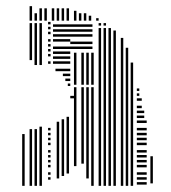

<svg xmlns="http://www.w3.org/2000/svg" viewBox="-20 -603 554 623"><path d="M60 0H52V-168H60ZM84 0H76V-184H84ZM84 -408H76V-528H84ZM100 0H92V-184H100ZM100 -392H92V-528H100ZM116 0H108V-192H116ZM116 -392H108V-528H116ZM144 -20H136V-28H144ZM144 -36H136V-44H144ZM144 -60H136V-68H144ZM144 -76H136V-84H144ZM144 -92H136V-100H144ZM144 -108H136V-116H144ZM144 -132H136V-140H144ZM144 -148H136V-156H144ZM144 -164H136V-172H144ZM144 -180H136V-188H144ZM144 -396H136V-404H144ZM144 -420H136V-428H144ZM144 -436H136V-444H144ZM144 -452H136V-460H144ZM144 -468H136V-476H144ZM144 -492H136V-500H144ZM144 -508H136V-516H144ZM144 -524H136V-532H144ZM172 -24H164V-208H172ZM188 -32H180V-216H188ZM204 -40H196V-224H204ZM224 -284H208V-292H224ZM208 -324H200V-332H208ZM208 -340H192V-348H208ZM208 -356H184V-364H208ZM208 -372H160V-380H208ZM208 -396H152V-404H208ZM208 -412H152V-420H208ZM208 -428H152V-436H208ZM208 -444H152V-452H208ZM208 -468H152V-476H208ZM208 -484H152V-492H208ZM208 -500H152V-508H208ZM208 -516H152V-524H208ZM228 -64H220V-320H228ZM252 -72H244V-320H252ZM268 -24H260V-320H268ZM284 0H276V-320H284ZM228 -328H220V-432H228ZM252 -328H244V-432H252ZM268 -328H260V-432H268ZM284 -328H276V-432H284ZM280 -444H208V-452H280ZM280 -460H208V-468H280ZM280 -484H208V-492H280ZM280 -500H208V-508H280ZM280 -516H208V-524H280ZM308 0H300V-352H308ZM324 0H316V-352H324ZM340 0H332V-352H340ZM356 0H348V-352H356ZM380 0H372V-352H380ZM396 0H388V-352H396ZM412 0H404V-352H412ZM456 -4H424V-12H456ZM456 -20H424V-28H456ZM456 -36H424V-44H456ZM456 -60H424V-68H456ZM456 -76H424V-84H456ZM456 -92H424V-100H456ZM456 -108H424V-116H456ZM456 -132H424V-140H456ZM456 -148H424V-156H456ZM456 -164H424V-172H456ZM456 -180H424V-188H456ZM456 -204H424V-212H456ZM448 -220H424V-228H448ZM448 -236H424V-244H448ZM440 -252H424V-260H440ZM440 -276H424V-284H440ZM432 -292H424V-300H432ZM432 -308H424V-316H432ZM476 -8H468V-96H476ZM308 -352H300V-512H308ZM324 -352H316V-512H324ZM340 -352H332V-512H340ZM356 -352H348V-504H356ZM380 -352H372V-480H380ZM396 -352H388V-448H396ZM412 -352H404V-400H412ZM308 -520H300V-528H308ZM324 -520H316V-528H324ZM84 -536H76V-560H84ZM100 -536H92V-560H100ZM116 -536H108V-560H116ZM132 -536H124V-560H132ZM156 -536H148V-560H156ZM172 -536H164V-560H172ZM188 -536H180V-560H188ZM204 -536H196V-560H204ZM228 -536H220V-560H228ZM244 -536H236V-560H244ZM260 -536H252V-560H260ZM276 -536H268V-552H276ZM300 -536H292V-544H300ZM84 -560H76V-583H84ZM116 -560H108V-576H116ZM132 -560H124V-576H132ZM156 -560H148V-576H156ZM172 -560H164V-576H172ZM188 -560H180V-576H188ZM204 -560H196V-576H204ZM228 -560H220V-568H228Z"/></svg>

Font: Rubik Lines
Style: Regular
Weight: 400
Designer: Hubert and Fischer, NaN
Foundry: Hubert and Fischer, NaN
Version: Version 2.201